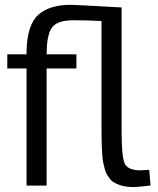

<svg xmlns="http://www.w3.org/2000/svg" viewBox="-20 -758 644 784"><path d="M292 -536.1V-478.5H170.4V0H88.4V-478.5H9.8V-536.1H88.4V-550.8Q91.3 -658.2 137 -698.2Q182.6 -738.3 268.6 -738.3Q288.1 -738.3 476.6 -727.5V-219.7Q476.6 -122.6 488.3 -92.5Q500 -62.5 553.7 -62.5Q564 -62.5 589.4 -64.5L594.7 -0.5Q538.6 5.9 526.4 5.9Q514.2 5.9 498 4.2Q481.9 2.4 468.8 -2.4Q455.6 -7.3 445.6 -12.9Q435.5 -18.6 427.7 -29.1Q419.9 -39.6 414.6 -49.3Q409.2 -59.1 401.9 -91.8Q394.5 -124.5 394.5 -237.8V-671.9Q344.2 -675.3 280.8 -675.3Q217.3 -675.3 195.1 -648.9Q172.9 -622.6 170.9 -554.2L170.4 -536.1Z"/></svg>

Font: Oxygen-Regular
Style: Regular
Weight: 400
Designer: Vernon Adams
Foundry: Vernon Adams
Version: Version Release 0.2.3 webfont; ttfautohint (v0.93.3-1d66) -l